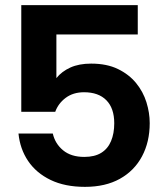

<svg xmlns="http://www.w3.org/2000/svg" viewBox="-20 -720 637 747"><path d="M310.5 7Q232.4 7 176.6 -20Q120.8 -47 89.3 -93.8Q57.8 -140.6 51.9 -200.6H185.4Q194.4 -160.8 225.5 -135.2Q256.6 -109.5 307.9 -109.5Q348.3 -109.5 373.9 -125.4Q399.6 -141.3 412 -171Q424.5 -200.6 424.5 -240.5Q424.5 -298.9 393.8 -330Q363.2 -361.1 306.9 -361.1Q264.6 -361.1 235.4 -339.2Q206.3 -317.2 194.9 -284.9H62.8V-700H516V-586H199.4V-416.2Q220.3 -442.1 253.8 -457.3Q287.2 -472.5 334.6 -472.5Q395.6 -472.5 438.8 -451.5Q482 -430.5 509.5 -396.8Q537 -363.1 549.8 -322Q562.5 -281 562.5 -241Q562.5 -167.9 532.5 -111.7Q502.5 -55.5 446.2 -24.2Q390 7 310.5 7Z"/></svg>

Font: Envelope Sans Variable
Style: Regular
Weight: 500
Designer: Andreas Rasmussen / Norman Anderson
Foundry: mail.de GmbH
Version: Version 1.150